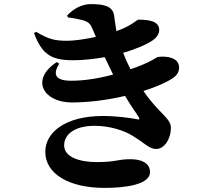

<svg xmlns="http://www.w3.org/2000/svg" viewBox="-20 -844 1040 937"><path d="M649 -262C615 -269 544 -278 483 -278C297 -278 201 -197 201 -103C201 4 316 73 490 73C589 73 712 58 712 -4C712 -51 666 -67 617 -67C550 -67 550 -53 451 -53C376 -53 293 -74 293 -135C293 -188 344 -230 442 -230C519 -230 589 -205 624 -183C691 -143 707 -117 743 -117C780 -117 814 -163 814 -221C814 -268 754 -291 680 -400C737 -418 787 -439 821 -461C847 -478 854 -497 854 -514C854 -563 795 -572 750 -566C744 -565 717 -540 617 -506C603 -533 592 -557 581 -586C642 -604 694 -626 725 -647C748 -663 757 -682 757 -698C757 -742 704 -748 656 -748C647 -748 621 -717 548 -692C543 -722 539 -753 537 -768C531 -812 491 -824 425 -824C378 -824 339 -801 308 -769L311 -759C337 -756 368 -750 385 -745C415 -736 422 -726 434 -697L448 -664C398 -653 344 -645 307 -645C244 -645 215 -654 156 -689L146 -682C184 -583 225 -550 335 -550C386 -550 440 -556 491 -565L532 -480C449 -458 383 -450 327 -450C252 -450 235 -479 269 -533L257 -541C125 -454 194 -344 330 -344C414 -344 506 -356 590 -376C618 -329 643 -295 658 -271C662 -263 661 -259 649 -262Z"/></svg>

Font: Noto Serif SC Black
Style: Regular
Weight: 900
Designer: Ryoko NISHIZUKA 西塚涼子 (kana & ideographs); Frank Grießhammer (Latin, Greek & Cyrillic); Wenlong ZHANG 张文龙 (bopomofo); San
Foundry: Adobe
Version: Version 2.001;hotconv 1.1.0;makeotfexe 2.6.0